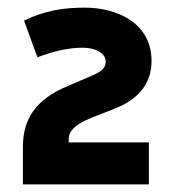

<svg xmlns="http://www.w3.org/2000/svg" viewBox="-20 -833 448 503"><path d="M40 -448V-350H370V-460H160V-468C160 -484 168 -504 221 -525L282 -549C340 -572 377 -612 377 -673C377 -776 282 -813 203 -813C145 -813 96 -805 43 -779L78 -683C121 -699 160 -708 195 -708C235 -708 257 -691 257 -672C257 -655 246 -645 219 -634L156 -607C73 -572 40 -521 40 -448Z"/></svg>

Font: Finlandica
Style: Bold
Weight: 700
Designer: Niklas Ekholm, Juho Hiilivirta, Jaakko Suomalainen
Foundry: Helsinki Type Studio
Version: Version 2.000;Glyphs 3.2 (3202)